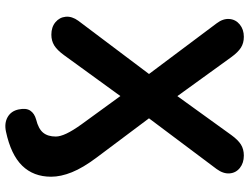

<svg xmlns="http://www.w3.org/2000/svg" viewBox="-127 -626 934 720"><g transform="rotate(90 340.0 -266.0)"><path d="M390.4 131.1Q384.5 103 394.9 87.5Q405.2 71.9 428.2 65.5Q463.1 56.9 477.6 39.2Q492 21.6 492 -8.3Q492 -24.7 480.9 -48.3Q469.7 -72 446.5 -104.3L315.8 -284H364.6L186.8 -39.1Q168 -13.3 150.4 -2.4Q132.9 8.4 110 8.4Q81.7 8.4 63.4 -6.8Q45 -22.1 42.8 -45.4Q40.6 -68.8 57.9 -92.7L281.5 -389.7V-325.7L67.4 -611.5Q49.4 -635.2 51.2 -659Q53 -682.7 71.8 -698.1Q90.5 -713.4 118 -713.4Q141.4 -713.4 158.7 -702.5Q176 -691.5 194 -666.7L364 -431.6H317L486.6 -666.7Q504.7 -691.7 522.2 -702.6Q539.7 -713.4 563.4 -713.4Q590.9 -713.4 609.6 -698.6Q628.4 -683.7 630.2 -660Q632 -636.2 614 -611.5L399.7 -325.7V-389.7L570.7 -161.5Q609.1 -110.3 625.9 -68.7Q642.7 -27.1 642.7 9.3Q642.7 75.5 601.3 117.9Q559.8 160.2 473.6 178.6Q442.1 185.4 419.1 172.4Q396.2 159.3 390.4 131.1Z"/></g></svg>

Font: SN Pro Thin
Style: Regular
Weight: 200
Designer: Tobias Whetton
Foundry: Supernotes
Version: Version 1.003;Glyphs 3.3 (3324)